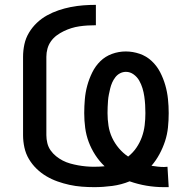

<svg xmlns="http://www.w3.org/2000/svg" viewBox="-20 -763 790 791"><path d="M655 8Q619 8 583.5 2Q548 -4 514 -16Q480 -2 442.5 3Q405 8 368 8Q343 8 317 6Q291 4 266 -1.5Q241 -7 217 -15.5Q193 -24 171 -37Q149 -50 130.5 -68Q112 -86 99 -108Q86 -130 80.5 -155.5Q75 -181 75 -206V-529Q75 -555 80.5 -580.5Q86 -606 99.5 -628.5Q113 -651 132 -669Q151 -687 173.5 -699.5Q196 -712 221 -720.5Q246 -729 271.5 -734Q297 -739 323 -741Q349 -743 375 -743V-659Q358 -659 341 -658Q324 -657 307 -654.5Q290 -652 274 -647Q258 -642 242.5 -634.5Q227 -627 213.5 -617Q200 -607 190 -593Q180 -579 175.5 -562.5Q171 -546 171 -529V-206Q171 -190 175 -173.5Q179 -157 188.5 -143.5Q198 -130 211 -119.5Q224 -109 238.5 -101.5Q253 -94 269 -89.5Q285 -85 301.5 -82Q318 -79 334.5 -77.5Q351 -76 367 -76Q378 -76 389 -76.5Q400 -77 411 -78Q389 -99 372.5 -124.5Q356 -150 345.5 -178Q335 -206 331 -236Q327 -266 327 -297Q327 -325 329.5 -354Q332 -383 339.5 -410.5Q347 -438 360 -464.5Q373 -491 393.5 -511Q414 -531 441.5 -541Q469 -551 498 -551Q527 -551 555 -541.5Q583 -532 604.5 -512Q626 -492 639.5 -466Q653 -440 661 -412Q669 -384 672 -355Q675 -326 675 -297Q675 -267 672 -238Q669 -209 660 -181.5Q651 -154 637 -128Q623 -102 604 -80Q617 -78 630 -76.5Q643 -75 656 -75Q660 -75 663.5 -75.5Q667 -76 670 -76L675 8ZM508 -118Q528 -134 542 -154.5Q556 -175 564.5 -198.5Q573 -222 576 -247Q579 -272 579 -297Q579 -314 578 -331Q577 -348 574.5 -365.5Q572 -383 567 -399.5Q562 -416 553.5 -431Q545 -446 530.5 -456.5Q516 -467 499 -467Q486 -467 474.5 -461Q463 -455 455 -444.5Q447 -434 442 -422.5Q437 -411 434 -398.5Q431 -386 428.5 -373.5Q426 -361 425 -348Q424 -335 423.5 -322Q423 -309 423 -297Q423 -271 427 -245Q431 -219 442 -195.5Q453 -172 470 -152Q487 -132 508 -118Z"/></svg>

Font: Iosevka Etoile Medium
Style: Regular
Weight: 500
Designer: Belleve Invis
Foundry: Belleve Invis
Version: Version 22.1.2; ttfautohint (v1.8.4)